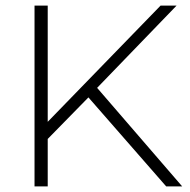

<svg xmlns="http://www.w3.org/2000/svg" viewBox="-20 -664 676 684"><path d="M295 -317 150 -169V0H103V-644H150V-230L552 -644H609L326 -351L629 0H572Z"/></svg>

Font: Montserrat Ace
Style: Light
Weight: 300
Designer: Julieta Ulanovsky
Foundry: Julieta Ulanovsky
Version: Version 1